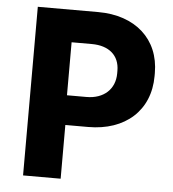

<svg xmlns="http://www.w3.org/2000/svg" viewBox="-51 -747 715 794"><g transform="rotate(5 306.5 -350.0)"><path d="M74 0H230V-223H325C478 -223 580 -313 580 -457V-469C580 -610 479 -700 325 -700H74ZM226 -346V-566H310C381 -566 425 -529 425 -465V-454C425 -389 379 -346 307 -346Z"/></g></svg>

Font: Fixel Text Bold
Style: Bold
Weight: 700
Width: 4
Designer: AlfaBravo + MacPaw
Foundry: Kyrylo Tkachov, Marchela Mozhyna, Serhii Makarenko, Maria Weinstein, Zakhar Kryvoshyya
Version: Version 1.211